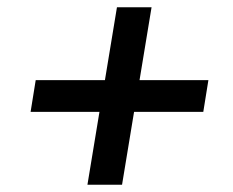

<svg xmlns="http://www.w3.org/2000/svg" viewBox="-20 -569 640 527"><path d="M315 -62 348 -262H538L552 -349H363L396 -549H301L268 -349H78L64 -262H253L220 -62Z"/></svg>

Font: IBM Mono Medium
Style: Italic
Weight: 500
Italic angle: -9°
Monospace: yes
Designer: Mike Abbink, Paul van der Laan, Pieter van Rosmalen
Foundry: Bold Monday
Version: Version 2.3